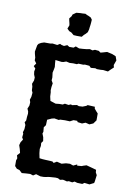

<svg xmlns="http://www.w3.org/2000/svg" viewBox="-93 -901 680 965"><g transform="rotate(10 247.0 -418.0)"><path d="M87 3 73 -10 59 -14 48 -26V-55L52 -66L48 -81L61 -95L56 -115L50 -133L54 -148L64 -164L58 -174L60 -193L57 -200L62 -217L63 -238L57 -251L63 -261L64 -280L66 -296L65 -307L59 -321L66 -338L67 -355L63 -367L68 -383L70 -404L65 -415L64 -434L60 -448L67 -466L68 -481L62 -496L60 -511L63 -526L53 -537L63 -552L53 -566V-580L48 -599L46 -610L52 -643L57 -651L69 -658L84 -663H116L127 -665L151 -662L164 -670L172 -666L185 -663L201 -670L212 -663H234L244 -671L262 -664L281 -665L301 -667L316 -670L330 -666L342 -671L362 -669L371 -662L380 -664L404 -671L431 -665L450 -657L457 -637L448 -612L451 -600L438 -588L425 -575L400 -578L388 -577H368L360 -580L337 -578L328 -587L305 -589L297 -587L272 -588L265 -584L246 -585L228 -584L210 -588L196 -583L187 -582L155 -586L156 -570L158 -551L156 -539L152 -521L155 -497L154 -482L162 -468L159 -449L158 -432L160 -422L161 -401L166 -379L182 -374L194 -370L213 -372H230L240 -378L259 -375L271 -380L276 -377L301 -382L311 -378L330 -379L348 -386L354 -391L391 -389L392 -380L401 -369L411 -358V-323L398 -305L379 -297L359 -302L342 -295L319 -298L316 -304H297L280 -295L255 -296L230 -295L224 -292L201 -296L188 -293L166 -283L165 -255L156 -243L158 -220L155 -211L162 -193L165 -174L157 -163L158 -148L155 -132L157 -111L162 -86L177 -84L193 -83L217 -82L229 -81L236 -75L251 -84L276 -78L294 -83L298 -84L318 -85L335 -79L354 -88L355 -82L378 -84L385 -87L401 -92L431 -84L452 -78L453 -65L460 -52L456 -20L454 -11L432 0L406 -3L396 4L370 3L356 -1L345 5L327 2L318 5L297 0L282 3L271 -3L258 -4L230 -2L222 -1L207 2L198 3H182L159 -4L145 5L130 0L110 1ZM265 -724H256H240L223 -725L210 -736L198 -741L187 -752L191 -762L194 -770L192 -781L189 -793L187 -804L197 -817L200 -826L217 -838L227 -839L239 -840H248L263 -841L273 -836L281 -833L293 -827L300 -817L299 -802L298 -791L296 -777L295 -767L291 -752L282 -742L274 -735Z"/></g></svg>

Font: Winky Rough
Style: Regular
Weight: 400
Designer: Simon Atzbach
Foundry: typofactur
Version: Version 1.206